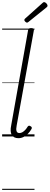

<svg xmlns="http://www.w3.org/2000/svg" viewBox="-20 -1278 465 1798"><path d="M152 16Q109 16 90.5 -14Q72 -44 85 -105L243 -995Q245 -1006 251.5 -1010.5Q258 -1015 271 -1015Q287 -1015 293 -1009.5Q299 -1004 297 -993L136 -102Q129 -68 135 -50Q141 -32 162 -32Q176 -32 190 -40Q204 -48 216.5 -61.5Q229 -75 239 -92Q244 -99 250.5 -100.5Q257 -102 266 -96Q276 -91 277.5 -84Q279 -77 275 -70Q262 -47 243 -27Q224 -7 201 4.5Q178 16 152 16ZM233 -1066Q226 -1066 217 -1074.5Q208 -1083 208 -1090Q208 -1093 209 -1096Q210 -1099 214 -1103L377 -1249Q382 -1253 385 -1255.5Q388 -1258 393 -1258Q399 -1258 406.5 -1253Q414 -1248 419.5 -1240Q425 -1232 425 -1225Q425 -1221 424 -1218Q423 -1215 417 -1210L247 -1073Q242 -1070 239.5 -1068Q237 -1066 233 -1066ZM0 490H303V500H0ZM0 -20H303V0H0ZM0 -505H303V-500H0ZM0 -1010H303V-1000H0Z"/></svg>

Font: Playwrite ZA Guides
Style: Regular
Weight: 400
Designer: Veronika Burian, José Scaglione
Foundry: TypeTogether
Version: Version 1.003